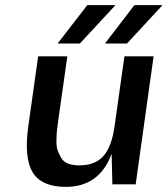

<svg xmlns="http://www.w3.org/2000/svg" viewBox="-20 -720 655 750"><path d="M420 0H419L416 -119Q368 10 237 10Q142 10 107.5 -47Q73 -104 91 -230L129 -500H243L208 -253Q204 -226 202.5 -211Q201 -196 200.5 -171.5Q200 -147 205 -133Q210 -119 219 -103.5Q228 -88 246 -81Q264 -74 290 -74Q352 -74 384.5 -111Q417 -148 428 -230L466 -500H580L510 0ZM321 -700H431L292 -550H205ZM505 -700H615L476 -550H390Z"/></svg>

Font: Fivo Sans Modern Med
Style: Italic
Weight: 450
Designer: Alexander Slobzheninov
Foundry: Alexander Slobzheninov
Version: 1.0